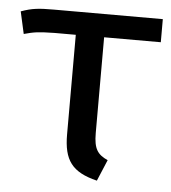

<svg xmlns="http://www.w3.org/2000/svg" viewBox="-49 -568 553 621"><g transform="rotate(5 227.0 -257.5)"><path d="M11 -440C44 -449 57 -451 110 -452H179V-129C179 -45 206 -8 288 12L317 -57C284 -72 271 -89 271 -141V-452H455V-527H102C53 -527 31 -525 -5 -512Z"/></g></svg>

Font: FiraGO Unicode
Style: Regular
Weight: 400
Designer: bBox Type
Foundry: bBox Type GmbH
Version: Version 1.001;PS 001.001;hotconv 1.0.88;makeotf.lib2.5.64775